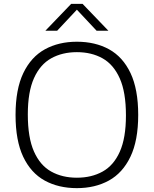

<svg xmlns="http://www.w3.org/2000/svg" viewBox="-20 -965 796 994"><path d="M378 9Q283 9 211.5 -30.2Q140 -69.5 100.2 -153.2Q60.5 -237 60.5 -370Q60.5 -503 100.8 -586.8Q141 -670.5 212.5 -709.8Q284 -749 378 -749Q473 -749 544.5 -709.8Q616 -670.5 655.8 -586.5Q695.5 -502.5 695.5 -370Q695.5 -237.5 655.2 -153.5Q615 -69.5 543.5 -30.2Q472 9 378 9ZM378 -45Q454 -45 511.2 -76.8Q568.5 -108.5 600.2 -179.5Q632 -250.5 632 -367.5Q632 -487.5 600 -559.2Q568 -631 511 -663Q454 -695 378 -695Q302.5 -695 245.2 -663.2Q188 -631.5 156 -560.5Q124 -489.5 124 -372.5Q124 -252.5 155.8 -180.8Q187.5 -109 244.8 -77Q302 -45 378 -45ZM215 -806 348.5 -945H407.5L541 -806H480L369 -924.5H387L276 -806Z"/></svg>

Font: Encode Sans SemiExpanded Light
Style: Regular
Weight: 300
Width: 6
Designer: Multiple Designers
Foundry: Impallari Type
Version: Version 3.002